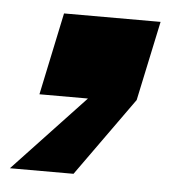

<svg xmlns="http://www.w3.org/2000/svg" viewBox="-116 -216 418 418"><g transform="rotate(5 93.0 -7.0)"><path d="M-80 166 76 0H-30L8 -180H219L182 -6L59 166Z"/></g></svg>

Font: Hubot Sans Condensed ExtraLight Black
Style: Italic
Weight: 900
Italic angle: -12.0243°
Version: Version 2.000